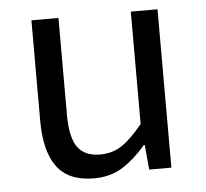

<svg xmlns="http://www.w3.org/2000/svg" viewBox="-42 -530 629 587"><g transform="rotate(-5 272.0 -237.0)"><path d="M75 -486H158V-189Q158 -120 179.5 -89.5Q201 -59 249 -59Q287 -59 316 -78.5Q345 -98 380 -141V-486H462V0H394L387 -76H384Q350 -36 312.5 -12Q275 12 224 12Q146 12 110.5 -36Q75 -84 75 -178Z"/></g></svg>

Font: Myanmar Sanpya
Style: Regular
Weight: 400
Designer: Danh Hong
Foundry: Google Inc.
Version: Version 2.00 November 22, 2015